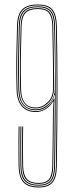

<svg xmlns="http://www.w3.org/2000/svg" viewBox="-20 -824 334 850"><path d="M151.5 6Q106 6 85 -15.4Q64 -36.8 62.5 -87Q62.2 -99 62 -121.8Q61.8 -144.5 61.8 -171.4Q61.8 -198.2 61.9 -223.1Q62 -248 62.5 -264H66.5Q66.2 -251 66 -227Q65.8 -203 65.8 -175.6Q65.8 -148.2 66 -124.2Q66.2 -100.2 66.5 -87.2Q67.8 -37.5 88.5 -17.8Q109.2 2 151.5 2Q191.8 2 209.2 -18.8Q226.8 -39.5 227.5 -87Q229.2 -196.8 229.9 -282.2Q230.5 -367.8 230.5 -438.8Q230.5 -509.8 229.6 -575.4Q228.8 -641 227.5 -711Q226.5 -755 209.8 -777.5Q193 -800 147.5 -800Q101.5 -800 81.2 -779.2Q61 -758.5 59.5 -710.8Q57.2 -635.5 56.2 -568.5Q55.2 -501.5 57.5 -425.2Q58.8 -380.2 79.8 -356.1Q100.8 -332 138.5 -332Q166.5 -332 187.1 -348.4Q207.8 -364.8 218.8 -387.5H220.8L218.2 -329Q218 -284.8 217.5 -239.2Q217 -193.8 216.5 -154.1Q216 -114.5 215.5 -87.2Q215 -45.8 200 -27.9Q185 -10 151.5 -10Q115.8 -10 97.8 -27Q79.8 -44 78.5 -87.5Q78.2 -100.8 78 -124.4Q77.8 -148 77.8 -175Q77.8 -202 78 -226Q78.2 -250 78.5 -264H82.5Q82.2 -250.5 82 -226.8Q81.8 -203 81.8 -176Q81.8 -149 82 -125.1Q82.2 -101.2 82.5 -87.5Q83.8 -48.2 99.9 -31.1Q116 -14 151.5 -14Q183 -14 196.9 -31Q210.8 -48 211.5 -87.2Q212.8 -153.2 213.5 -213Q214.2 -272.8 214.5 -333.2L217.2 -374.5H215Q201.8 -352.5 181.1 -340.2Q160.5 -328 138.5 -328Q98.5 -328 76.6 -353.5Q54.8 -379 53.5 -425Q51.2 -501.5 52.2 -568Q53.2 -634.5 55.5 -711Q57 -761 78.5 -782.5Q100 -804 147.5 -804Q195.2 -804 212.9 -780.6Q230.5 -757.2 231.5 -711Q233 -639.2 233.8 -571.1Q234.5 -503 234.5 -430.6Q234.5 -358.2 233.8 -274.4Q233 -190.5 231.5 -87Q230.8 -37.2 212.2 -15.6Q193.8 6 151.5 6ZM151.5 -2Q111.5 -2 91.6 -20.9Q71.8 -39.8 70.5 -87.2Q70 -104.8 69.9 -139Q69.8 -173.2 69.9 -208.5Q70 -243.8 70.5 -264H74.5Q74.2 -251 74 -227Q73.8 -203 73.8 -175.8Q73.8 -148.5 74 -124.5Q74.2 -100.5 74.5 -87.2Q75.8 -43.2 94 -24.6Q112.2 -6 151.5 -6Q187.2 -6 203.1 -24.9Q219 -43.8 219.5 -87.2Q220.5 -153.8 221.2 -210.6Q222 -267.5 222.2 -325.5L223.2 -403H221.2Q216.2 -380.2 193.8 -358.1Q171.2 -336 138.5 -336Q103 -336 82.9 -358.9Q62.8 -381.8 61.5 -425.2Q59.2 -501.2 60.2 -567.9Q61.2 -634.5 63.5 -710.8Q64.8 -757 84.6 -776.5Q104.5 -796 147.5 -796Q188.5 -796 205.6 -775.8Q222.8 -755.5 223.5 -711Q224.8 -647.2 225.5 -588.2Q226.2 -529.2 226.5 -465.1Q226.8 -401 226.2 -321.8Q226 -284.5 225.5 -237.5Q225 -190.5 224.4 -149.1Q223.8 -107.8 223.5 -87Q223 -41.5 206.1 -21.8Q189.2 -2 151.5 -2ZM138.5 -340Q169.5 -340 195.6 -364.5Q221.8 -389 222.5 -426.5Q224.2 -508 222.5 -577.5Q220.8 -647 219.5 -710.8Q218.8 -752.5 203 -772.2Q187.2 -792 147.5 -792Q106 -792 87.4 -773.1Q68.8 -754.2 67.5 -710.5Q65.2 -634.5 64.2 -568.1Q63.2 -501.8 65.5 -425.5Q68.2 -340 138.5 -340ZM138.5 -344Q106 -344 88.4 -365.4Q70.8 -386.8 69.5 -425.5Q67.2 -501.8 68.2 -568Q69.2 -634.2 71.5 -710.5Q72.8 -751.5 90.1 -769.8Q107.5 -788 147.5 -788Q185.5 -788 200.1 -769Q214.8 -750 215.5 -710.8Q216.8 -641.5 218.2 -575.4Q219.8 -509.2 218.5 -427.2Q218 -391 193.1 -367.5Q168.2 -344 138.5 -344ZM138.5 -348Q166.8 -348 190.5 -370.8Q214.2 -393.5 214.5 -427.8Q215.5 -505.8 214.1 -575.1Q212.8 -644.5 211.5 -710.8Q210.8 -747.5 197.1 -765.8Q183.5 -784 147.5 -784Q110.2 -784 93.5 -767Q76.8 -750 75.5 -710.5Q73.2 -634.8 72.2 -568.2Q71.2 -501.8 73.5 -425.5Q75.8 -348 138.5 -348Z"/></svg>

Font: Big Shoulders Inline Display Thin
Style: Regular
Weight: 100
Designer: Patric King
Foundry: XO Type Co
Version: Version 1.000